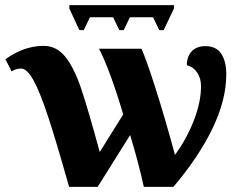

<svg xmlns="http://www.w3.org/2000/svg" viewBox="-20 -725 937 745"><path d="M62 -459Q42 -459 25 -448L1 -495Q73 -547 149 -547Q200 -547 234 -504Q268 -461 295 -381Q322 -301 367 -135L458 -281Q435 -360 409.5 -429.5Q384 -499 364 -536H529Q550 -488 585.5 -376Q621 -264 659 -124Q705 -187 732.5 -258.5Q760 -330 760 -390Q760 -421 745.5 -443Q731 -465 705 -472Q705 -506 724 -526Q743 -546 777 -546Q819 -546 838.5 -516.5Q858 -487 858 -436Q858 -338 805 -227.5Q752 -117 653 0H538Q518 -92 485 -201L359 0H248Q200 -171 168 -268.5Q136 -366 110.5 -412.5Q85 -459 62 -459ZM249 -692V-705H655V-692L615 -608H598L574 -658H484L460 -608H443L419 -658H329L305 -608H288Z"/></svg>

Font: Noto Serif ExtraBold
Style: Regular
Weight: 800
Designer: Monotype Design Team
Foundry: Monotype Imaging Inc.
Version: Version 1.001